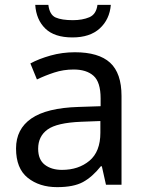

<svg xmlns="http://www.w3.org/2000/svg" viewBox="-20 -760 601 790"><path d="M288 -545Q386 -545 433 -502Q480 -459 480 -365V0H416L399 -76H395Q360 -32 321.5 -11Q283 10 215 10Q142 10 94 -28.5Q46 -67 46 -149Q46 -229 109 -272.5Q172 -316 303 -320L394 -323V-355Q394 -422 365 -448Q336 -474 283 -474Q241 -474 203 -461.5Q165 -449 132 -433L105 -499Q140 -518 188 -531.5Q236 -545 288 -545ZM314 -259Q214 -255 175.5 -227Q137 -199 137 -148Q137 -103 164.5 -82Q192 -61 235 -61Q303 -61 348 -98.5Q393 -136 393 -214V-262ZM436 -740Q431 -680 390.5 -643Q350 -606 278 -606Q204 -606 166.5 -642.5Q129 -679 125 -740H179Q184 -699 209 -688Q234 -677 280 -677Q319 -677 347.5 -689Q376 -701 381 -740Z"/></svg>

Font: Noto Sans Buhid
Style: Regular
Weight: 400
Designer: Monotype Design Team
Foundry: Monotype Imaging Inc.
Version: Version 2.001